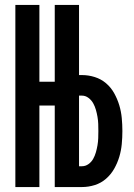

<svg xmlns="http://www.w3.org/2000/svg" viewBox="-20 -755 540 775"><path d="M42 0V-735H139V-425H201V-735H299V-452H311Q337 -452 362.5 -444Q388 -436 408 -419Q428 -402 441 -378.5Q454 -355 461.5 -330Q469 -305 471.5 -278.5Q474 -252 474 -226Q474 -200 471.5 -173.5Q469 -147 461.5 -122Q454 -97 441 -74Q428 -51 408 -33.5Q388 -16 362.5 -8Q337 0 311 0H201V-329H139V0ZM311 -84Q325 -84 337 -92.5Q349 -101 356 -113.5Q363 -126 367 -140Q371 -154 373.5 -168.5Q376 -183 376.5 -197.5Q377 -212 377 -226Q377 -241 376.5 -255Q376 -269 373.5 -283.5Q371 -298 367 -312Q363 -326 356 -338.5Q349 -351 337 -360Q325 -369 311 -369H299V-84Z"/></svg>

Font: Iosevka Term Curly
Style: Bold
Weight: 700
Designer: Belleve Invis
Foundry: Belleve Invis
Version: Version 32.3.0